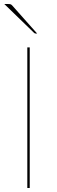

<svg xmlns="http://www.w3.org/2000/svg" viewBox="-20 -936 284 956"><path d="M128 0H116V-700H128ZM19.5 -916Q28 -916 32.2 -914.8Q36.5 -913.5 40.5 -909L165 -769H159Q156.5 -769 154.2 -769.5Q152 -770 150 -772L1.5 -916Z"/></svg>

Font: Lato 2
Style: Regular
Weight: 100
Designer: Lukasz Dziedzic with Adam Twardoch and Botio Nikoltchev
Foundry: tyPoland Lukasz Dziedzic
Version: Version 2.015; 2015-08-06; http://www.latofonts.com/